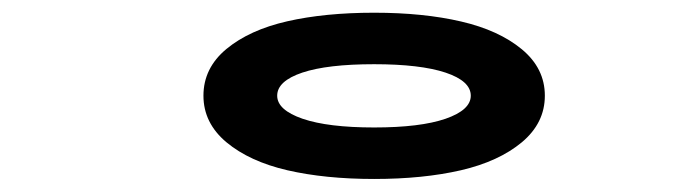

<svg xmlns="http://www.w3.org/2000/svg" viewBox="-20 -726 1090 302"><path d="M300 -575.5Q300 -619 336.2 -649Q372.5 -679 431.8 -692.5Q491 -706 568.5 -706Q646 -706 705.2 -692.2Q764.5 -678.5 800.8 -648.5Q837 -618.5 837 -575.5Q837 -532.5 800.8 -502.2Q764.5 -472 705 -458.2Q645.5 -444.5 568.5 -444.5Q491.5 -444.5 432 -458.2Q372.5 -472 336.2 -502.2Q300 -532.5 300 -575.5ZM720.5 -575.5Q720.5 -598.5 680.8 -611.8Q641 -625 568.5 -625Q495 -625 455.5 -611.8Q416 -598.5 416 -575.5Q416 -553 456 -539.2Q496 -525.5 568.5 -525.5Q641 -525.5 680.8 -539.2Q720.5 -553 720.5 -575.5Z"/></svg>

Font: League Mono Extended ExtraBold
Style: Regular
Weight: 800
Width: 9
Designer: Tyler Finck
Foundry: The League of Moveable Type / Tyler Finck
Version: Version 2.210